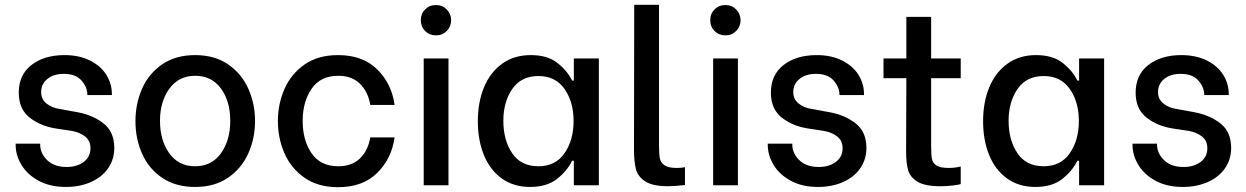

<svg xmlns="http://www.w3.org/2000/svg" viewBox="-20 -770 5177 798"><path d="M45 -168V-173H147V-169Q147 -133 176 -104.5Q205 -76 257 -76Q300 -76 328 -97Q356 -118 356 -154Q356 -185 334 -202.5Q312 -220 278 -226L212 -236Q148 -246 103 -281.5Q58 -317 58 -385Q58 -459 111 -500Q164 -541 248 -541Q309 -541 354 -518.5Q399 -496 422 -459Q445 -422 445 -379V-375H343V-377Q343 -407 319 -435Q295 -463 245 -463Q203 -463 177 -442Q151 -421 151 -387Q151 -358 173 -340Q195 -322 228 -317L300 -304Q366 -292 410.5 -257Q455 -222 455 -155Q455 -107 429 -70Q403 -33 357 -13Q311 7 254 7Q189 7 142 -18Q95 -43 70 -83.5Q45 -124 45 -168Z M543 -266Q543 -339 570.5 -401.5Q598 -464 654 -502.5Q710 -541 791 -541Q872 -541 928 -502.5Q984 -464 1012 -401.5Q1040 -339 1040 -267Q1040 -195 1012 -132.5Q984 -70 928 -31.5Q872 7 791 7Q710 7 654 -31Q598 -69 570.5 -131.5Q543 -194 543 -266ZM937 -268Q937 -349 898.5 -402Q860 -455 791 -455Q723 -455 684 -401.5Q645 -348 645 -268Q645 -187 683.5 -133Q722 -79 791 -79Q860 -79 898.5 -133Q937 -187 937 -268Z M1135 -267Q1135 -338 1162.5 -400.5Q1190 -463 1246 -502Q1302 -541 1385 -541Q1488 -541 1548 -481.5Q1608 -422 1620 -334H1519Q1510 -388 1476.5 -421.5Q1443 -455 1386 -455Q1312 -455 1275 -401Q1238 -347 1238 -267Q1238 -187 1275 -133Q1312 -79 1386 -79Q1443 -79 1476.5 -112Q1510 -145 1519 -199H1620Q1608 -111 1548 -51.5Q1488 8 1385 8Q1302 8 1246 -31Q1190 -70 1162.5 -132.5Q1135 -195 1135 -267Z M1741 -527H1844V0H1741ZM1729 -686Q1729 -713 1747 -731Q1765 -749 1792 -749Q1819 -749 1837 -730.5Q1855 -712 1855 -686Q1855 -660 1837 -641.5Q1819 -623 1792 -623Q1765 -623 1747 -641Q1729 -659 1729 -686Z M1966 -266Q1966 -346 1992 -408Q2018 -470 2067.5 -505.5Q2117 -541 2186 -541Q2255 -541 2296 -509Q2337 -477 2358 -435H2365V-527H2469V0H2365V-102H2358Q2336 -58 2294 -25.5Q2252 7 2183 7Q2115 7 2066 -28Q2017 -63 1991.5 -125Q1966 -187 1966 -266ZM2364 -267Q2364 -346 2326.5 -400Q2289 -454 2218 -454Q2146 -454 2109 -400Q2072 -346 2072 -268Q2072 -188 2108.5 -133.5Q2145 -79 2218 -79Q2289 -79 2326.5 -133.5Q2364 -188 2364 -267Z M2615 -149 2616 -750H2719V-167Q2719 -130 2722.5 -112Q2726 -94 2742 -83Q2758 -72 2793 -72Q2812 -72 2827 -75V-1Q2785 4 2757 4Q2693 4 2662 -16Q2631 -36 2623 -67.5Q2615 -99 2615 -149Z M2944 -527H3047V0H2944ZM2932 -686Q2932 -713 2950 -731Q2968 -749 2995 -749Q3022 -749 3040 -730.5Q3058 -712 3058 -686Q3058 -660 3040 -641.5Q3022 -623 2995 -623Q2968 -623 2950 -641Q2932 -659 2932 -686Z M3171 -168V-173H3273V-169Q3273 -133 3302 -104.5Q3331 -76 3383 -76Q3426 -76 3454 -97Q3482 -118 3482 -154Q3482 -185 3460 -202.5Q3438 -220 3404 -226L3338 -236Q3274 -246 3229 -281.5Q3184 -317 3184 -385Q3184 -459 3237 -500Q3290 -541 3374 -541Q3435 -541 3480 -518.5Q3525 -496 3548 -459Q3571 -422 3571 -379V-375H3469V-377Q3469 -407 3445 -435Q3421 -463 3371 -463Q3329 -463 3303 -442Q3277 -421 3277 -387Q3277 -358 3299 -340Q3321 -322 3354 -317L3426 -304Q3492 -292 3536.5 -257Q3581 -222 3581 -155Q3581 -107 3555 -70Q3529 -33 3483 -13Q3437 7 3380 7Q3315 7 3268 -18Q3221 -43 3196 -83.5Q3171 -124 3171 -168Z M3850 -445V-163Q3850 -126 3853.5 -109Q3857 -92 3872.5 -82Q3888 -72 3924 -72Q3949 -72 3973 -78V-5Q3966 -2 3940 1Q3914 4 3888 4Q3825 4 3794 -14.5Q3763 -33 3754.5 -62.5Q3746 -92 3746 -140L3747 -445H3652V-527H3747V-700H3850V-527H3973V-445Z M4066 -266Q4066 -346 4092 -408Q4118 -470 4167.5 -505.5Q4217 -541 4286 -541Q4355 -541 4396 -509Q4437 -477 4458 -435H4465V-527H4569V0H4465V-102H4458Q4436 -58 4394 -25.5Q4352 7 4283 7Q4215 7 4166 -28Q4117 -63 4091.5 -125Q4066 -187 4066 -266ZM4464 -267Q4464 -346 4426.5 -400Q4389 -454 4318 -454Q4246 -454 4209 -400Q4172 -346 4172 -268Q4172 -188 4208.5 -133.5Q4245 -79 4318 -79Q4389 -79 4426.5 -133.5Q4464 -188 4464 -267Z M4687 -168V-173H4789V-169Q4789 -133 4818 -104.5Q4847 -76 4899 -76Q4942 -76 4970 -97Q4998 -118 4998 -154Q4998 -185 4976 -202.5Q4954 -220 4920 -226L4854 -236Q4790 -246 4745 -281.5Q4700 -317 4700 -385Q4700 -459 4753 -500Q4806 -541 4890 -541Q4951 -541 4996 -518.5Q5041 -496 5064 -459Q5087 -422 5087 -379V-375H4985V-377Q4985 -407 4961 -435Q4937 -463 4887 -463Q4845 -463 4819 -442Q4793 -421 4793 -387Q4793 -358 4815 -340Q4837 -322 4870 -317L4942 -304Q5008 -292 5052.5 -257Q5097 -222 5097 -155Q5097 -107 5071 -70Q5045 -33 4999 -13Q4953 7 4896 7Q4831 7 4784 -18Q4737 -43 4712 -83.5Q4687 -124 4687 -168Z"/></svg>

Font: Be Vietnam Medium
Style: Regular
Weight: 500
Designer: Gabriel Lam
Foundry: TypeRant
Version: Version 4.000